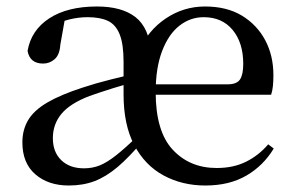

<svg xmlns="http://www.w3.org/2000/svg" viewBox="-20 -557 905 592"><path d="M192 15Q129 15 89 -19.5Q49 -54 49 -118Q49 -157 67 -187Q85 -217 126 -241Q167 -265 235 -287Q274 -300 322 -312Q370 -324 410 -333V-308Q370 -298 328.5 -285Q287 -272 256 -261Q196 -238 169.5 -206Q143 -174 143 -131Q143 -88 169 -63Q195 -38 239 -38Q265 -38 287.5 -47Q310 -56 338.5 -78.5Q367 -101 407 -140L423 -122H420Q378 -72 342.5 -42Q307 -12 271.5 1.5Q236 15 192 15ZM613 15Q542 15 484.5 -16Q427 -47 394 -109.5Q361 -172 361 -266V-366Q361 -421 349 -451Q337 -481 313 -492.5Q289 -504 250 -504Q222 -504 193.5 -497Q165 -490 131 -471L180 -498L166 -419Q164 -388 148.5 -374.5Q133 -361 113 -361Q72 -361 65 -400Q76 -464 132 -500.5Q188 -537 279 -537Q356 -537 398 -504Q440 -471 446 -395L407 -398Q436 -463 491 -500Q546 -537 612 -537Q679 -537 725.5 -509Q772 -481 797.5 -433.5Q823 -386 823 -325Q823 -307 821.5 -292Q820 -277 816 -265H401V-297H682Q710 -297 720 -312Q730 -327 730 -360Q730 -425 697.5 -464.5Q665 -504 608 -504Q567 -504 533.5 -478Q500 -452 480 -400Q460 -348 460 -273Q460 -152 512.5 -95.5Q565 -39 648 -39Q700 -39 739 -58.5Q778 -78 807 -112L824 -99Q792 -46 739.5 -15.5Q687 15 613 15Z"/></svg>

Font: Noto Serif SC ExtraLight Medium
Style: Regular
Weight: 500
Version: Version 2.002-H1;hotconv 1.1.0;makeotfexe 2.6.0